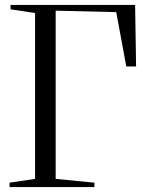

<svg xmlns="http://www.w3.org/2000/svg" viewBox="-20 -763 602 783"><path d="M19 0V-18L123 -33.5V-710L23 -725V-743H531L535 -492H495L454 -713.5L207 -719.5V-33.5L365 -18V0Z"/></svg>

Font: Merriweather 144pt Light
Style: Regular
Weight: 300
Version: Version 2.100